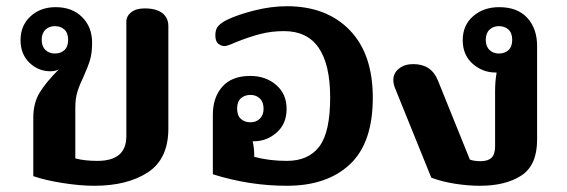

<svg xmlns="http://www.w3.org/2000/svg" viewBox="-20 -582 1822 617"><path d="M87 -16V-204Q87 -251 107.5 -284.5Q128 -318 169 -359Q158 -353 142 -353Q103 -353 74.5 -380.5Q46 -408 46 -453Q46 -500 78 -529.5Q110 -559 159 -559Q212 -559 244 -527Q276 -495 276 -445Q276 -412 269.5 -390Q263 -368 249 -337Q236 -310 229 -288Q222 -266 222 -234V-73Q251 -65 293 -65Q386 -65 386 -144V-512Q386 -530 401.5 -542.5Q417 -555 445 -555Q482 -555 501.5 -540Q521 -525 521 -498V-169Q521 -71 455 -28Q389 15 283 15Q237 15 180.5 6Q124 -3 87 -16ZM199 -454Q199 -476 187 -487Q175 -498 156 -498Q138 -498 126 -486.5Q114 -475 114 -454Q114 -433 126 -421.5Q138 -410 156 -410Q175 -410 187 -421Q199 -432 199 -454Z M664 -22V-213Q664 -269 694.5 -303.5Q725 -338 784 -338Q834 -338 867.5 -309Q901 -280 901 -232Q901 -184 869 -156Q837 -128 796 -128H792Q797 -105 797 -85V-78Q845 -65 902 -65Q971 -65 1006 -111Q1041 -157 1041 -268Q1041 -482 893 -482Q853 -482 817.5 -473Q782 -464 737 -446Q731 -443 719.5 -438.5Q708 -434 701 -434Q691 -434 681.5 -441.5Q672 -449 672 -469Q672 -488 681.5 -498.5Q691 -509 709 -518Q744 -535 798 -548.5Q852 -562 902 -562Q1029 -562 1103.5 -485.5Q1178 -409 1178 -268Q1178 -123 1104.5 -54Q1031 15 902 15Q781 15 664 -22ZM827 -233Q827 -254 815 -265.5Q803 -277 785 -277Q766 -277 754 -266Q742 -255 742 -233Q742 -211 754 -200Q766 -189 785 -189Q803 -189 815 -200.5Q827 -212 827 -233Z M1366 -11 1249 -300Q1244 -313 1244 -325Q1244 -347 1262 -361.5Q1280 -376 1308 -376Q1366 -376 1387 -324L1490 -69Q1505 -64 1524 -64Q1548 -64 1559.5 -75Q1571 -86 1571 -112V-290Q1571 -321 1576 -349H1572Q1531 -349 1499 -377Q1467 -405 1467 -453Q1467 -501 1500.5 -530Q1534 -559 1584 -559Q1643 -559 1674.5 -524.5Q1706 -490 1706 -434V-133Q1706 -51 1655.5 -18Q1605 15 1522 15Q1484 15 1442.5 8.5Q1401 2 1366 -11ZM1626 -454Q1626 -476 1614 -487Q1602 -498 1583 -498Q1565 -498 1553 -486.5Q1541 -475 1541 -454Q1541 -433 1553 -421.5Q1565 -410 1583 -410Q1602 -410 1614 -421Q1626 -432 1626 -454Z"/></svg>

Font: Maitree
Style: Bold
Weight: 700
Designer: CadsonDemak Team
Foundry: CadsonDemak
Version: Version 1.002